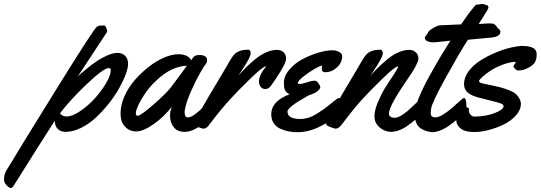

<svg xmlns="http://www.w3.org/2000/svg" viewBox="-215 -649 2731 970"><path d="M432.1 -326.2Q432.1 -305.2 419.4 -271.5Q406.7 -237.8 385 -199.7Q363.3 -161.6 332.3 -123Q301.3 -84.5 267.3 -53.2Q233.4 -22 193.4 -2.4Q153.3 17.1 115.7 17.1Q92.3 17.1 77.1 2.7Q62 -11.7 62 -39.1Q20.5 24.4 -30.8 106Q-82 187.5 -113.3 237.5Q-144.5 287.6 -147.9 292Q-155.3 301.3 -159.7 301.3Q-162.6 301.3 -170.2 296.9Q-177.7 292.5 -186 282.2Q-194.3 272 -194.8 259.8Q-194.8 232.9 -183.1 212.9Q-117.2 103 71 -200.4Q259.3 -503.9 274.9 -514.2Q283.7 -520 292.5 -520Q294.4 -520 297.4 -519.8Q300.3 -519.5 301.8 -519.5Q302.7 -519.5 305.9 -520Q309.1 -520.5 310.5 -520.5Q317.9 -520.5 322.8 -505.9Q326.7 -495.1 326.7 -493.2Q326.7 -486.3 316.9 -474.1L177.7 -262.2Q182.6 -267.1 191.4 -275.1Q200.2 -283.2 225.3 -303.7Q250.5 -324.2 273.9 -340.1Q297.4 -356 326.7 -368.9Q356 -381.8 377.9 -381.8Q403.3 -381.8 417.7 -366.5Q432.1 -351.1 432.1 -326.2ZM344.7 -294.9Q344.7 -305.2 335 -305.2Q308.6 -305.2 223.4 -224.1Q138.2 -143.1 87.9 -76.2Q100.6 -60.5 122.1 -60.5Q150.4 -60.5 189.9 -87.4Q229.5 -114.3 263.2 -151.1Q296.9 -188 320.8 -228.5Q344.7 -269 344.7 -294.9Z M870.1 -144Q873 -125 873 -109.9Q873 -94.7 870.1 -88.9Q856 -61 807.9 -22Q759.8 17.1 716.8 17.1Q681.2 17.1 662.6 -6.8Q644 -30.8 644 -64.5Q644 -88.9 653.8 -110.8Q613.3 -58.1 560.8 -21.5Q508.3 15.1 472.2 15.1Q441.9 15.1 420.9 -4.6Q399.9 -24.4 396 -51.8Q394 -63 394 -76.2Q394 -118.2 413.8 -162.8Q433.6 -207.5 465.8 -244.4Q498 -281.2 536.4 -311.3Q574.7 -341.3 614.3 -358.2Q653.8 -375 686 -375Q712.4 -375 729 -366.2Q745.6 -357.4 750 -344.2Q761.7 -361.8 769.8 -366.5Q777.8 -371.1 793.9 -371.1Q810.5 -371.1 820.8 -364.7Q831.1 -358.4 831.1 -345.7Q831.1 -332 824.2 -325.2Q818.4 -319.3 797.6 -283.4Q776.9 -247.6 751.7 -191.7Q726.6 -135.7 719.2 -96.2Q717.8 -91.3 717.8 -82.5Q717.8 -55.7 733.4 -55.7Q747.1 -55.7 767.1 -69.6Q787.1 -83.5 802.7 -99.4Q818.4 -115.2 833.3 -131.8Q848.1 -148.4 849.1 -148.9Q854 -153.3 859.9 -153.3Q869.1 -153.3 870.1 -144ZM729 -316.9Q714.4 -316.9 698 -313.2Q681.6 -309.6 659.2 -300.5Q636.7 -291.5 609.9 -271.7Q583 -252 556.2 -224.1Q524.4 -190.9 497.8 -144.5Q471.2 -98.1 471.2 -76.2Q471.2 -64 481 -64Q494.6 -64 557.1 -117.9Q619.6 -171.9 647.9 -207Q660.6 -223.1 690.9 -264.6Q721.2 -306.2 729 -316.9Z M1230.5 -353Q1230.5 -335 1203.4 -290.3Q1176.3 -245.6 1153.3 -214.8Q1141.1 -199.2 1125.5 -199.2Q1110.4 -199.2 1101.8 -210.4Q1093.3 -221.7 1093.3 -236.8Q1093.3 -270.5 1129.4 -313L1128.4 -314Q1112.3 -312.5 1048.6 -250.5Q984.9 -188.5 946.3 -146Q895.5 -90.3 843.3 -20Q828.1 1 813.5 1Q807.1 1 789.8 -5.6Q772.5 -12.2 768.6 -16.1Q765.1 -18.1 765.1 -23.9Q765.1 -31.7 769 -40.8Q772.9 -49.8 783.4 -66.4Q793.9 -83 794.4 -84Q836.4 -157.2 922.4 -300.8Q926.3 -307.6 935.1 -323Q943.8 -338.4 950.7 -349.4Q957.5 -360.4 965.3 -370.1Q987.3 -397.9 1039.6 -397.9Q1051.3 -397.9 1051.3 -378.9Q1051.3 -368.7 1040.3 -348.1Q1029.3 -327.6 1008.8 -296.9L988.3 -266.1Q1009.8 -290.5 1028.8 -309.3Q1047.9 -328.1 1074.7 -350.1Q1101.6 -372.1 1129.9 -384.5Q1158.2 -397 1184.6 -397Q1204.6 -397 1217.5 -385Q1230.5 -373 1230.5 -353Z M1513.7 -365.2Q1513.7 -333 1487.5 -308.6Q1461.4 -284.2 1428.2 -284.2Q1417.5 -284.2 1414.1 -289.3Q1410.6 -294.4 1410.6 -306.2Q1410.6 -311 1412.6 -318.8Q1395 -313 1372.6 -299.8Q1352.1 -288.6 1320.8 -264.6Q1289.6 -240.7 1289.6 -229Q1289.6 -225.1 1299.3 -225.1Q1312.5 -225.1 1336.4 -233.2Q1360.4 -241.2 1372.6 -241.2Q1379.4 -241.2 1382.3 -240.2Q1388.7 -236.8 1396 -225.3Q1403.3 -213.9 1403.3 -208Q1403.3 -200.7 1386.2 -186Q1377.9 -179.2 1361.8 -173.6Q1345.7 -168 1340.3 -165Q1237.3 -107.4 1237.3 -85.9Q1237.3 -47.9 1302.2 -47.9Q1322.3 -47.9 1343.5 -54.4Q1364.7 -61 1385.7 -74.2Q1406.7 -87.4 1421.6 -98.1Q1436.5 -108.9 1457.5 -126Q1478.5 -143.1 1486.3 -148.9Q1493.7 -153.8 1497.6 -153.8Q1510.3 -153.8 1510.3 -115.2Q1510.3 -97.2 1507.3 -88.9Q1503.4 -79.1 1487.3 -65.9Q1382.8 19 1289.6 19Q1265.6 19 1243.7 14.9Q1221.7 10.7 1200.9 1.2Q1180.2 -8.3 1167.7 -26.9Q1155.3 -45.4 1155.3 -70.8Q1155.3 -138.2 1248.5 -172.9Q1230 -181.2 1224.6 -194.1Q1219.2 -207 1219.2 -230Q1219.2 -264.2 1245.8 -296.1Q1272.5 -328.1 1311 -348.9Q1349.6 -369.6 1391.1 -382.3Q1432.6 -395 1464.4 -395Q1480.5 -395 1497.1 -387.2Q1513.7 -379.4 1513.7 -365.2Z M1931.6 -109.9Q1931.6 -80.6 1908.7 -66.9Q1889.6 -49.8 1877.2 -39.3Q1864.7 -28.8 1843.3 -13.4Q1821.8 2 1800.5 9.5Q1779.3 17.1 1758.8 17.1Q1727.5 16.1 1702.1 -5.9Q1676.8 -27.8 1676.8 -62Q1676.8 -90.8 1693.4 -130.9Q1710 -170.9 1727.3 -199.5Q1744.6 -228 1771 -267.1Q1795.4 -303.7 1796.9 -313L1795.9 -314Q1779.8 -312.5 1716.1 -250.5Q1652.3 -188.5 1613.8 -146Q1569.3 -96.7 1511.7 -20Q1495.6 1 1481 1Q1475.1 1 1457.8 -5.6Q1440.4 -12.2 1436 -16.1Q1432.6 -18.1 1432.6 -23.9Q1432.6 -29.8 1436 -38.3Q1439.5 -46.9 1442.6 -52.5Q1445.8 -58.1 1453.1 -69.8Q1460.4 -81.5 1461.9 -84Q1503.9 -157.2 1589.8 -300.8Q1593.8 -307.6 1602.5 -323Q1611.3 -338.4 1618.2 -349.4Q1625 -360.4 1632.8 -370.1Q1654.8 -397.9 1707 -397.9Q1718.8 -397.9 1718.8 -378.9Q1718.8 -368.7 1707.8 -348.1Q1696.8 -327.6 1676.3 -296.9L1655.8 -266.1Q1678.7 -291.5 1697 -309.3Q1715.3 -327.1 1742.7 -349.9Q1770 -372.6 1798.3 -384.8Q1826.7 -397 1853 -397Q1872.1 -397 1885.5 -384.8Q1898.9 -372.6 1898.9 -353Q1898.9 -342.8 1888.7 -322Q1878.4 -301.3 1867.9 -284.9Q1857.4 -268.6 1840.3 -243.7Q1823.2 -218.8 1820.8 -214.8Q1820.3 -214.4 1814.2 -204.8Q1808.1 -195.3 1805.2 -190.9Q1802.2 -186.5 1795.4 -175.5Q1788.6 -164.6 1784.4 -157.2Q1780.3 -149.9 1774.2 -139.2Q1768.1 -128.4 1764.4 -120.6Q1760.7 -112.8 1757.1 -103.8Q1753.4 -94.7 1751.7 -87.6Q1750 -80.6 1750 -75.2Q1750 -64.5 1758.5 -59.1Q1767.1 -53.7 1779.3 -53.7Q1794.9 -53.7 1818.6 -69.3Q1842.3 -85 1861.3 -103.8Q1880.4 -122.6 1897.5 -138.2Q1914.6 -153.8 1918.9 -153.8Q1931.6 -153.8 1931.6 -109.9Z M1879.9 -78.1Q1880.4 -105 1901.6 -156.5Q1922.9 -208 1955.1 -266.1Q1987.3 -324.2 2013.2 -367.2Q2039.1 -410.2 2060.5 -443.8L2042 -441.4Q2022.9 -439.5 2001.7 -437.3Q1980.5 -435.1 1976.1 -435.1H1971.7Q1957.5 -435.1 1944.3 -440.7Q1931.2 -446.3 1931.2 -459Q1931.2 -462.9 1938.2 -470.7Q1945.3 -478.5 1946.8 -482.9Q1950.2 -493.7 1972.4 -506.8Q1994.6 -520 2007.8 -521Q2017.1 -521.5 2027.6 -522Q2038.1 -522.5 2051 -522.9Q2064 -523.4 2070.8 -523.9L2092.8 -524.9L2114.7 -525.9Q2116.7 -528.8 2129.6 -547.6Q2142.6 -566.4 2147.7 -573.5Q2152.8 -580.6 2162.8 -593.5Q2172.9 -606.4 2181.6 -616.2Q2186.5 -622.6 2189 -624.3Q2191.4 -626 2198.7 -626Q2202.6 -626 2210.2 -627.4Q2217.8 -628.9 2221.7 -628.9Q2228.5 -628.9 2233.4 -626.5Q2238.3 -624 2241.7 -624Q2246.1 -624 2249.5 -619.6Q2252.9 -615.2 2252.9 -610.8Q2252.9 -607.4 2242.7 -590.3Q2232.4 -573.2 2218.5 -551.5Q2204.6 -529.8 2203.6 -527.8Q2241.7 -530.8 2252 -530.8Q2273.4 -530.8 2278.8 -528.8Q2285.2 -526.4 2292.7 -516.4Q2300.3 -506.3 2304.7 -502.9Q2313 -496.1 2313 -488.8Q2313 -475.6 2300.5 -468.5Q2288.1 -461.4 2273.9 -460Q2160.6 -448.7 2148.9 -448.2Q2109.4 -387.7 2038.3 -259.5Q1967.3 -131.3 1962.9 -99.1Q1960.9 -84.5 1960.9 -80.1Q1960.9 -66.4 1966.8 -61.3Q1972.7 -56.2 1984.9 -56.2Q2001 -56.2 2025.4 -71.5Q2049.8 -86.9 2070.1 -105Q2090.3 -123 2107.7 -138.4Q2125 -153.8 2128.9 -153.8Q2141.6 -153.8 2141.6 -109.9Q2141.6 -85.9 2119.6 -66.9Q2070.3 -24.4 2045.9 -8.8Q2002.9 18.6 1969.2 18.6Q1961.9 18.6 1955.6 17.1Q1916.5 9.8 1898.2 -11.5Q1879.9 -32.7 1879.9 -78.1Z M2496.1 -375V-371.6Q2496.1 -345.7 2484.4 -330.1Q2474.1 -316.4 2450.4 -304.7Q2426.8 -293 2406.2 -293Q2398.9 -293 2395.3 -294.9Q2391.6 -296.9 2389.2 -300Q2386.7 -303.2 2384.3 -304.2Q2379.4 -306.2 2379.4 -313.5Q2379.4 -317.9 2384.3 -324Q2389.2 -330.1 2391.1 -336.9Q2358.9 -335.4 2323.7 -322Q2288.6 -308.6 2263.4 -292Q2238.3 -275.4 2221.7 -260.3Q2205.1 -245.1 2205.1 -238.8Q2205.1 -231 2227.3 -226.6Q2249.5 -222.2 2292.7 -212.6Q2335.9 -203.1 2371.1 -187Q2392.1 -177.2 2404.3 -158.7Q2416.5 -140.1 2416.5 -125Q2416.5 -93.8 2391.6 -65.9Q2366.7 -38.1 2330.1 -20.3Q2293.5 -2.4 2253.9 7.8Q2214.4 18.1 2183.1 18.1Q2134.8 18.1 2112.5 0.2Q2090.3 -17.6 2090.3 -40Q2090.3 -66.4 2102.8 -87.2Q2115.2 -107.9 2130.4 -107.9Q2154.3 -107.9 2154.3 -97.7Q2154.3 -96.2 2154.1 -93.5Q2153.8 -90.8 2153.8 -89.8Q2153.8 -77.6 2163.1 -68.8Q2172.4 -60.1 2180.2 -60.1Q2238.8 -60.1 2283.9 -77.6Q2329.1 -95.2 2329.1 -112.8Q2329.1 -121.1 2312.7 -127.2Q2296.4 -133.3 2257.6 -142.3Q2218.8 -151.4 2198.2 -157.2Q2183.6 -161.6 2173.3 -166Q2163.1 -170.4 2152.1 -178.2Q2141.1 -186 2135.3 -197.8Q2129.4 -209.5 2129.4 -225.1Q2129.4 -258.3 2153.1 -289.8Q2176.8 -321.3 2212.4 -343.8Q2248 -366.2 2289.1 -383.3Q2330.1 -400.4 2366 -408.7Q2401.9 -417 2425.3 -417Q2445.8 -417 2460.2 -413.3Q2474.6 -409.7 2481.4 -405Q2488.3 -400.4 2491.9 -393.3Q2495.6 -386.2 2495.8 -383.1Q2496.1 -379.9 2496.1 -375Z"/></svg>

Font: Yellowtail
Style: Regular
Weight: 400
Designer: Astigmatic (AOETI)
Foundry: Astigmatic (AOETI)
Version: Version 1.000